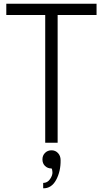

<svg xmlns="http://www.w3.org/2000/svg" viewBox="-20 -771 554 1036"><path d="M14 -751H501V-690H291V-1H224V-690H14ZM307 93Q308 153 283 199.5Q258 246 213 245V216Q236 216 250 195.5Q264 175 263 158Q262 141 258 138Q237 138 223 124.5Q209 111 209 89Q209 68 223 54Q237 40 258 40Q279 40 293 55Q307 70 307 93Z"/></svg>

Font: Orkney Light
Style: Regular
Weight: 300
Designer: Samuel Oakes and Alfredo Marco Pradil
Foundry: Alfredo Marco Pradil
Version: 1.0; ttfautohint (v1.5)